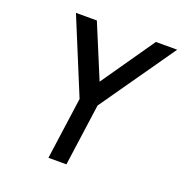

<svg xmlns="http://www.w3.org/2000/svg" viewBox="-126 -811 878 923"><g transform="rotate(20 312.5 -350.0)"><path d="M107 -700 265 -317 221 0H313L357 -317L625 -700H516L327 -428L214 -700Z"/></g></svg>

Font: Unageo
Style: Medium-Italic
Weight: 500
Designer: Richard Sepsi
Foundry: Richard Sepsi
Version: Version 2.000